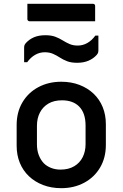

<svg xmlns="http://www.w3.org/2000/svg" viewBox="-20 -972 640 1003"><path d="M300 -545Q352 -545 395 -528.5Q438 -512 469 -482.5Q500 -453 516.5 -412.5Q533 -372 533 -323V-215Q533 -148 503 -97Q473 -46 420 -17.5Q367 11 300 11Q248 11 205 -5.5Q162 -22 131 -51.5Q100 -81 83.5 -121.5Q67 -162 67 -211V-319Q67 -386 97 -437Q127 -488 180 -516.5Q233 -545 300 -545ZM304 -448Q262 -448 233 -431Q204 -414 188.5 -384Q173 -354 173 -315V-218Q173 -187 182.5 -162Q192 -137 209 -119Q224 -104 246.5 -95Q269 -86 296 -86Q338 -86 367.5 -103.5Q397 -121 412 -151Q427 -181 427 -219V-316Q427 -349 418.5 -374Q410 -399 393 -416Q377 -432 354.5 -440Q332 -448 304 -448ZM386 -734Q413 -734 436.5 -747.5Q460 -761 478 -786H494Q494 -773 494 -759.5Q494 -746 494 -733.5Q494 -721 494 -710Q494 -703 492.5 -697.5Q491 -692 485 -685Q468 -666 442.5 -655Q417 -644 383 -644Q352 -644 331 -652Q310 -660 292.5 -671.5Q275 -683 256.5 -691Q238 -699 214 -699Q187 -699 163.5 -685.5Q140 -672 122 -647H106Q106 -660 106 -673.5Q106 -687 106 -699.5Q106 -712 106 -722Q106 -729 107.5 -734.5Q109 -740 115 -747Q133 -767 158 -777.5Q183 -788 217 -788Q248 -788 269 -780Q290 -772 307.5 -761Q325 -750 343.5 -742Q362 -734 386 -734ZM123 -952H466Q471 -952 474 -949Q477 -946 477 -941Q477 -927 477 -914Q477 -901 477 -888Q477 -875 477 -861H134Q131 -861 128.5 -862.5Q126 -864 124.5 -866.5Q123 -869 123 -872Q123 -886 123 -899Q123 -912 123 -925Q123 -938 123 -952Z"/></svg>

Font: Recursive Monospace Medium
Style: Regular
Weight: 500
Version: Version 1.047